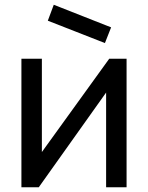

<svg xmlns="http://www.w3.org/2000/svg" viewBox="-20 -787 622 807"><path d="M421 -606 181 -700 206 -767 447 -672ZM512 -540V0H426V-398L143 0H70V-540H156V-148L439 -540Z"/></svg>

Font: Manrope Medium
Style: Medium
Weight: 500
Designer: Mikhail Sharanda
Foundry: Mikhail Sharanda
Version: Version 4.000;hotconv 1.0.109;makeotfexe 2.5.65596